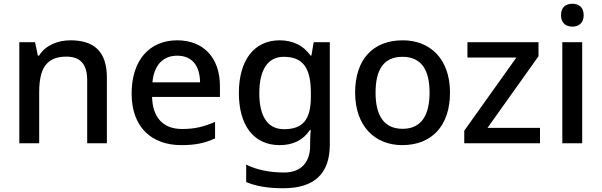

<svg xmlns="http://www.w3.org/2000/svg" viewBox="-20 -764 3208 1024"><path d="M356 -549C288 -549 223 -523 188 -467H182L167 -539H83V0H189V-272C189 -394 224 -462 334 -462C410 -462 445 -420 445 -336V0H550V-351C550 -490 481 -549 356 -549Z M925 -549C780 -549 682 -446 682 -265C682 -84 790 10 947 10C1023 10 1073 -1 1127 -26V-114C1070 -89 1020 -76 951 -76C851 -76 794 -136 791 -247H1153V-305C1153 -455 1066 -549 925 -549ZM925 -467C1008 -467 1046 -409 1047 -325H793C801 -416 849 -467 925 -467Z M1471 -549C1335 -549 1254 -442 1254 -268C1254 -93 1335 10 1471 10C1541 10 1596 -15 1633 -71H1637C1636 -57 1634 -22 1634 -5V13C1634 104 1583 156 1496 156C1419 156 1349 142 1293 114V207C1348 230 1412 240 1490 240C1658 240 1739 161 1739 7V-539H1653L1641 -468H1636C1597 -523 1540 -549 1471 -549ZM1493 -461C1593 -461 1638 -406 1638 -268V-248C1638 -125 1594 -75 1495 -75C1408 -75 1363 -142 1363 -267C1363 -393 1409 -461 1493 -461Z M2380 -270C2380 -449 2275 -549 2128 -549C1971 -549 1874 -449 1874 -270C1874 -91 1980 10 2125 10C2281 10 2380 -91 2380 -270ZM1983 -270C1983 -392 2026 -461 2126 -461C2227 -461 2271 -392 2271 -270C2271 -149 2227 -77 2127 -77C2027 -77 1983 -149 1983 -270Z M2860 0V-82H2580L2852 -464V-539H2473V-457H2734L2456 -67V0Z M3033 -744C2999 -744 2972 -727 2972 -683C2972 -640 2999 -622 3033 -622C3065 -622 3093 -640 3093 -683C3093 -727 3065 -744 3033 -744ZM3085 -539H2979V0H3085Z"/></svg>

Font: Noto Sans Gunjala Gondi Medium
Style: Regular
Weight: 500
Designer: Ek Type
Foundry: Ek Type
Version: Version 1.004